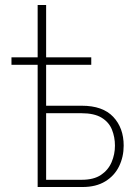

<svg xmlns="http://www.w3.org/2000/svg" viewBox="-20 -750 557 770"><path d="M131 0V-490H26V-520H131V-730H165V-520H346V-490H165V-326H308Q392 -326 434 -281.5Q476 -237 476 -166Q476 -121 457.5 -83Q439 -45 402 -22.5Q365 0 311 0ZM165 -29H308Q356 -29 385 -48.5Q414 -68 427.5 -99.5Q441 -131 441 -166Q441 -200 429 -230Q417 -260 387.5 -278Q358 -296 306 -296H165Z"/></svg>

Font: Raleway ExtraLight
Style: Regular
Weight: 200
Designer: Matt McInerney, Pablo Impallari, Rodrigo Fuenzalida
Foundry: Matt McInerney, Pablo Impallari, Rodrigo Fuenzalida
Version: Version 4.026